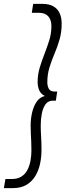

<svg xmlns="http://www.w3.org/2000/svg" viewBox="-67 -760 392 990"><path d="M251 -638Q251 -594 240 -556Q229 -518 214 -483Q199 -448 188 -412Q177 -376 177 -336Q177 -316 185 -302Q193 -288 214 -288H228L221 -241H206Q181 -241 167.5 -222Q154 -203 148.5 -173.5Q143 -144 143 -114Q143 -87 145 -56Q147 -25 147 14Q147 48 140 82.5Q133 117 116 146Q99 175 70.5 192.5Q42 210 -1 210H-47L-39 163H-6Q24 163 44 150Q64 137 75 115Q86 93 90.5 67Q95 41 95 16Q95 -9 94 -30Q93 -51 92 -71.5Q91 -92 91 -113Q91 -147 98.5 -179.5Q106 -212 122 -235.5Q138 -259 164 -265Q143 -276 135 -295Q127 -314 127 -337Q127 -376 138 -412Q149 -448 162.5 -482.5Q176 -517 187 -552Q198 -587 198 -625Q198 -645 191.5 -660.5Q185 -676 170.5 -685Q156 -694 132 -694H97L104 -740H152Q186 -740 208 -727.5Q230 -715 240.5 -692Q251 -669 251 -638Z"/></svg>

Font: Georama Light
Style: Italic
Weight: 300
Italic angle: -9°
Designer: Jean-Baptiste Levee
Foundry: Production Type
Version: Version 1.001